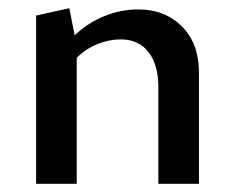

<svg xmlns="http://www.w3.org/2000/svg" viewBox="-20 -448 573 468"><path d="M465 -271V0H366V-236Q366 -290 342 -321Q318 -352 274 -352Q246 -352 217.5 -340.5Q189 -329 167 -307V0H68V-410L149 -428L162 -362Q195 -393 235 -409Q275 -425 317 -425Q382 -425 423.5 -383.5Q465 -342 465 -271Z"/></svg>

Font: Ysabeau Infant Semibold
Style: Regular
Weight: 600
Designer: Christian Thalmann (Catharsis Fonts)
Version: Version 0.003